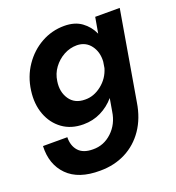

<svg xmlns="http://www.w3.org/2000/svg" viewBox="-129 -574 837 912"><g transform="rotate(-20 290.0 -117.5)"><path d="M7 32H130Q129 75 152.5 101.5Q176 128 225 128Q280 129 321.5 90Q363 51 372 -10L383 -74Q353 -39 312.5 -19Q272 1 224 1Q162 1 118.5 -30.5Q75 -62 55 -115.5Q35 -169 44 -235Q53 -303 89.5 -356.5Q126 -410 180 -440Q234 -470 296 -470Q349 -470 383.5 -445Q418 -420 436 -380L450 -460H574L497 -10Q485 66 447.5 121Q410 176 352.5 205.5Q295 235 223 235Q114 236 58.5 180Q3 124 7 32ZM176 -234Q168 -182 193.5 -144.5Q219 -107 271 -107Q315 -106 354.5 -137Q394 -168 408 -216L413 -247Q416 -295 391 -328.5Q366 -362 322 -363Q286 -363 255 -346Q224 -329 202.5 -300Q181 -271 176 -234Z"/></g></svg>

Font: Von Semi
Style: Italic
Weight: 600
Version: Version 4.000; ttfautohint (v1.8.4.7-5d5b)